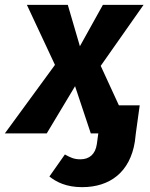

<svg xmlns="http://www.w3.org/2000/svg" viewBox="-68 -551 620 793"><path d="M348 -279 525 -531H357L262 -360L212 -531H43L159 -283L-48 0H125L242 -195L307 0H338L332 44C326 86 301 107 264 107C237 107 222 99 200 87L136 178C165 201 206 222 271 222C386 222 469 160 489 34L493 0L509 -116H423Z"/></svg>

Font: Fira Sans
Style: Bold Italic
Weight: 700
Italic angle: -8°
Designer: bBox Type GmbH & Carrois Corporate GbR & Edenspiekermann AG
Foundry: bBox Type GmbH & Carrois Corporate GbR & Edenspiekermann AG
Version: Version 4.301;PS 004.301;hotconv 1.0.88;makeotf.lib2.5.64775